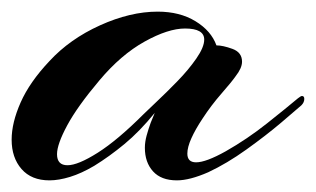

<svg xmlns="http://www.w3.org/2000/svg" viewBox="-30 -309 543 330"><path d="M55 1Q24 1 7 -18.5Q-10 -38 -10 -69Q-10 -98 5.5 -133Q21 -168 55 -204Q90 -242 142 -265.5Q194 -289 241 -289Q279 -289 306 -272.5Q333 -256 342 -231Q353 -231 369.5 -225Q386 -219 386 -203Q386 -192 375 -178Q368 -168 350.5 -148Q333 -128 318 -105Q306 -87 299 -71.5Q292 -56 292 -45Q292 -30 307 -30Q324 -30 358 -49Q395 -70 429 -97Q463 -124 482 -140Q487 -144 489 -144Q493 -144 493 -139Q493 -133 488 -128Q479 -120 453 -98Q427 -76 393.5 -52Q360 -28 328 -13Q312 -6 298.5 -2.5Q285 1 274 1Q247 1 233 -14.5Q219 -30 219 -55Q219 -65 222 -76Q225 -87 229 -98L236 -115Q210 -83 184 -61.5Q158 -40 132 -24Q110 -11 90.5 -5Q71 1 55 1ZM86 -25Q104 -25 138 -46.5Q172 -68 217 -113Q223 -119 239.5 -134.5Q256 -150 275 -169.5Q294 -189 307.5 -208.5Q321 -228 321 -241Q321 -260 288 -260Q259 -260 218.5 -237.5Q178 -215 141 -171Q103 -126 85.5 -93.5Q68 -61 68 -44Q68 -25 86 -25Z"/></svg>

Font: Arizonia
Style: Regular
Weight: 400
Designer: Robert E. Leuschke
Foundry: Robert E. Leuschke
Version: Version 1.010; ttfautohint (v1.8.4.7-5d5b)